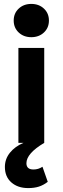

<svg xmlns="http://www.w3.org/2000/svg" viewBox="-20 -730 320 981"><path d="M50 -625Q50 -662 75.5 -686Q101 -710 140 -710Q179 -710 204.5 -686Q230 -662 230 -625Q230 -588 204.5 -564Q179 -540 140 -540Q101 -540 75.5 -564Q50 -588 50 -625ZM74 -485H206V0H74ZM5 123Q5 82 31 50Q57 18 100 0H206Q115 54 115 104Q115 136 151 136Q176 136 197 122L224 199Q202 216 178.5 223.5Q155 231 124 231Q71 231 38 202Q5 173 5 123Z"/></svg>

Font: Niramit
Style: Bold
Weight: 700
Designer: Katatrad Aksorn Co.,Ltd.
Foundry: Cadson Demak Co.,Ltd.
Version: Version 1.001; ttfautohint (v1.6)